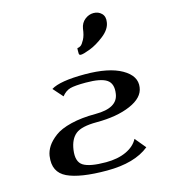

<svg xmlns="http://www.w3.org/2000/svg" viewBox="-116 -880 857 972"><g transform="rotate(-15 312.5 -394.0)"><path d="M500 -119.1 546.9 -62.5Q469.7 0 325.2 0Q184.6 0 117.7 -31.7Q50.8 -63.5 62.5 -145.5V-146.5Q66.4 -171.9 81.5 -195.3Q96.7 -218.8 127 -241.7Q157.2 -264.6 212.9 -278.3Q268.6 -292 342.8 -292Q458 -292 467.8 -364.3Q475.6 -416 444.8 -437Q414.1 -458 335 -458Q277.3 -458 252.9 -451.2Q228.5 -444.3 209 -419.9L164.1 -470.7Q210.9 -500 340.8 -500Q466.8 -500 534.2 -461.4Q601.6 -422.9 592.8 -364.3Q585.9 -311.5 514.6 -280.8Q443.4 -250 336.9 -250Q257.8 -250 226.6 -225.1Q195.3 -200.2 187.5 -145.5Q178.7 -84 212.4 -63Q246.1 -42 331.1 -42Q392.6 -42 437 -62.5Q481.4 -83 500 -119.1ZM392.6 -725.6Q397.5 -754.9 418.5 -771.5Q439.5 -788.1 463.9 -788.1Q489.3 -788.1 505.9 -771.5Q522.5 -754.9 517.6 -725.6Q512.7 -689.5 473.1 -658.7Q433.6 -627.9 397.9 -614.3Q362.3 -600.6 348.6 -600.6Q343.8 -600.6 341.3 -603Q338.9 -605.5 338.9 -610.4Q338.9 -615.2 338.9 -619.1Q338.9 -623 338.9 -629.4Q338.9 -635.7 339.8 -637.7Q348.6 -637.7 357.4 -643.6Q366.2 -649.4 377.4 -670.4Q388.7 -691.4 392.6 -725.6Z"/></g></svg>

Font: okolaks
Style: BoldItalic
Weight: 600
Width: 8
Italic angle: -8°
Version: Version 000.6.0